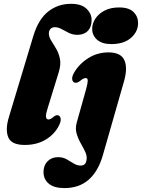

<svg xmlns="http://www.w3.org/2000/svg" viewBox="-20 -747 744 1006"><path d="M352.5 -727Q406 -727 433 -701.5Q460 -676 460 -642Q460 -605.5 440 -585Q420 -564.5 385.5 -564.5Q361.5 -564.5 341.2 -574.5Q321 -584.5 303 -594.5Q285 -604.5 267.5 -604.5Q252.5 -604.5 244.2 -595.2Q236 -586 236 -571.5Q236 -554 248 -534.8Q260 -515.5 274 -492Q288 -468.5 294 -438.5Q300 -408.5 288 -369.5L230 -181Q218.5 -145 221.2 -133Q224 -121 234 -121Q245 -121 262 -136Q276 -147 287 -142Q296 -138 298 -124.5Q300 -111 288.5 -88.5Q266 -43.5 219.5 -15.5Q173 12.5 109.5 12.5Q39.5 12.5 23 -28.5Q6.5 -69.5 27.5 -136.5L155 -559.5Q181.5 -646.5 232.8 -686.8Q284 -727 352.5 -727ZM563.5 -516Q514.5 -516 488.8 -538.8Q463 -561.5 463 -595.5Q463 -624 480 -649.8Q497 -675.5 528.5 -691.8Q560 -708 604 -708Q655.5 -708 679.5 -684.2Q703.5 -660.5 703.5 -626.5Q703.5 -581 666.2 -548.5Q629 -516 563.5 -516ZM629.5 -320 519 66Q495 150 445 194.2Q395 238.5 317.5 238.5Q263 238.5 235.5 215.2Q208 192 208 154.5Q208 119.5 229.2 98Q250.5 76.5 284.5 76.5Q309.5 76.5 329 87.5Q348.5 98.5 366 109.5Q383.5 120.5 402.5 120.5Q428.5 120.5 433 93.5Q437.5 72.5 427.2 50.2Q417 28 403.2 4Q389.5 -20 381.5 -47Q373.5 -74 382 -104.5L431.5 -281Q439.5 -310.5 439.8 -324.2Q440 -338 428.5 -338Q417 -338 397 -321Q381 -310 369.5 -314.5Q360 -318.5 358.2 -332Q356.5 -345.5 368 -366Q394.5 -412 442.2 -442.2Q490 -472.5 548.5 -472.5Q613 -472.5 631.5 -432Q650 -391.5 629.5 -320Z"/></svg>

Font: Fraunces 72pt S050 Black
Style: Italic
Weight: 900
Italic angle: -16°
Version: Version 1.000; ttfautohint (v1.8.3)